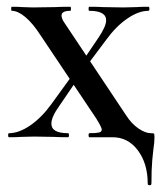

<svg xmlns="http://www.w3.org/2000/svg" viewBox="-20 -406 480 568"><path d="M7 -12Q36 -12 69.5 -35Q103 -58 132 -98L203 -196L217 -183L155 -92Q132 -60 132 -40Q132 -12 181 -12Q184 -12 184 -6Q184 0 181 0Q154 0 141 -1L81 -2L41 -1Q31 0 7 0Q4 0 4 -6Q4 -12 7 -12ZM210 -204 271 -294Q294 -328 294 -346Q294 -374 244 -374Q242 -374 242 -380Q242 -386 244 -386Q271 -386 285 -385L345 -384L385 -385Q395 -386 419 -386Q422 -386 422 -380Q422 -374 419 -374Q390 -374 356.5 -351Q323 -328 294 -288L222 -192ZM245 -12Q265 -12 273 -14Q281 -16 281 -23Q281 -29 265 -55L99 -303Q77 -337 55 -355.5Q33 -374 15 -374Q13 -374 13 -380Q13 -386 15 -386Q36 -386 46 -385L77 -384L144 -385Q160 -386 188 -386Q190 -386 190 -380Q190 -374 188 -374Q162 -374 162 -360Q162 -350 173 -335L353 -65Q369 -40 389.5 -26Q410 -12 426 -12Q434 -12 435.5 -10.5Q437 -9 437 0Q437 15 434 34Q433 40 430.5 67Q428 94 428 137Q428 142 422.5 142Q417 142 417 137Q417 78 388 39Q359 0 313 0H245Q242 0 242 -6Q242 -12 245 -12Z"/></svg>

Font: Cormorant Garamond SemiBold
Style: Regular
Weight: 600
Designer: Christian Thalmann (Catharsis Fonts)
Foundry: Catharsis Fonts
Version: Version 4.000